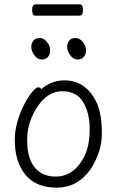

<svg xmlns="http://www.w3.org/2000/svg" viewBox="-20 -851 540 884"><path d="M396 -70Q336 13 241 13Q146 13 97 -46.5Q48 -106 48 -207Q48 -285 92 -371Q110 -406 128 -427.5Q146 -449 155.5 -449Q165 -449 167 -446L169 -440Q217 -481 277 -481Q379 -481 428 -372Q449 -320 449 -236Q449 -152 396 -70ZM396 -70ZM236 -38Q325 -38 372 -139Q393 -186 393 -258Q393 -330 363 -380.5Q333 -431 266.5 -431Q200 -431 152.5 -360Q105 -289 105 -206Q105 -123 139.5 -80.5Q174 -38 236 -38ZM211 -620Q211 -601 201 -589Q191 -577 172 -577Q153 -577 138.5 -596.5Q124 -616 124 -634Q124 -652 134 -664Q144 -676 163 -676Q182 -676 196.5 -657.5Q211 -639 211 -620ZM428 -372ZM376 -620Q376 -601 366 -589Q356 -577 337 -577Q318 -577 303.5 -596.5Q289 -616 289 -634Q289 -652 298.5 -664Q308 -676 327.5 -676Q347 -676 361.5 -657.5Q376 -639 376 -620ZM142 -779Q128 -779 128 -805Q128 -831 143 -831H348Q362 -831 362 -805Q362 -779 347 -779Z"/></svg>

Font: LXGW WenKai Mono TC Light
Style: Regular
Weight: 300
Designer: LXGW / Fontworks Inc.
Foundry: LXGW / Fontworks Inc.
Version: Version 1.330